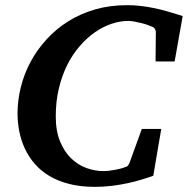

<svg xmlns="http://www.w3.org/2000/svg" viewBox="-20 -707 727 743"><path d="M655.8 -469.2H582L583 -581.1Q584 -586.9 579.8 -594.2Q575.7 -601.6 567.9 -604Q564 -606 553.2 -609.9Q542.5 -613.8 529.1 -617.2Q515.6 -620.6 501.5 -623.3Q487.3 -626 476.1 -626Q444.3 -626 411.1 -614.7Q377.9 -603.5 346.9 -581.8Q315.9 -560.1 288.3 -528.3Q260.7 -496.6 240.2 -455.6Q219.7 -414.6 207.8 -364.7Q195.8 -314.9 195.8 -256.8Q195.8 -199.7 212.4 -159.7Q229 -119.6 255.6 -94Q282.2 -68.4 314.9 -56.6Q347.7 -44.9 379.9 -44.9Q390.6 -44.9 403.3 -46.4Q416 -47.9 427.7 -50.3Q439.5 -52.7 449 -55.2Q458.5 -57.6 462.9 -60.1Q470.7 -61 474.6 -65.9Q478.5 -70.8 481 -76.2L528.8 -208H604L573.2 -26.9Q554.2 -20 529.5 -12.5Q504.9 -4.9 476.1 1.5Q447.3 7.8 414.8 12Q382.3 16.1 347.2 16.1Q291 16.1 246.8 4.6Q202.6 -6.8 169.4 -27.1Q136.2 -47.4 113 -74.7Q89.8 -102.1 75.4 -133.8Q61 -165.5 54.4 -199.7Q47.9 -233.9 47.9 -268.1Q47.9 -319.3 60.8 -370.6Q73.7 -421.9 98.6 -468.3Q123.5 -514.6 160.2 -554.7Q196.8 -594.7 243.7 -624.3Q290.5 -653.8 347.7 -670.4Q404.8 -687 471.2 -687Q500 -687 526.1 -683.8Q552.2 -680.7 578.1 -675.3Q604 -669.9 630.6 -662.1Q657.2 -654.3 687 -645Z"/></svg>

Font: Charis SIL Afr
Style: Bold Italic
Weight: 700
Italic angle: -11°
Foundry: SIL International
Version: Version 5.000